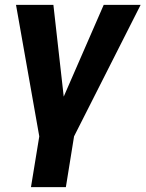

<svg xmlns="http://www.w3.org/2000/svg" viewBox="-20 -566 599 790"><path d="M45.9 -545.9H199.7L242.2 -168.5L406.7 -545.9H558.6L284.7 -4.9L251 204.1H107.4L141.6 -4.9Z"/></svg>

Font: Inter Tight
Style: Bold Italic
Weight: 700
Italic angle: -9.39999°
Designer: Rasmus Andersson
Foundry: rsms
Version: Version 3.004